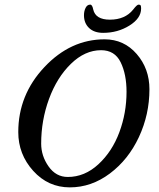

<svg xmlns="http://www.w3.org/2000/svg" viewBox="-20 -790 686 830"><path d="M556 -749Q572 -770 579 -770Q586 -770 588 -766.5Q590 -763 590 -753Q590 -711 539.5 -679.5Q489 -648 426 -648Q387 -648 365 -669Q343 -690 343 -724Q343 -742 350 -756Q357 -770 370 -770Q379 -770 383 -749Q393 -705 455 -705Q521 -705 556 -749ZM158 -169Q158 -116 190 -70.5Q222 -25 273 -25Q346 -25 405.5 -80Q465 -135 496 -218.5Q527 -302 527 -393Q527 -469 501.5 -521Q476 -573 417 -573Q347 -573 286.5 -514Q226 -455 192 -362.5Q158 -270 158 -169ZM432 -620Q516 -620 571 -556.5Q626 -493 626 -404Q626 -295 580.5 -197.5Q535 -100 455 -40Q375 20 282 20Q188 20 123.5 -51.5Q59 -123 59 -219Q59 -380 172 -500Q285 -620 432 -620Z"/></svg>

Font: EB Garamond 08
Style: Italic
Weight: 400
Italic angle: -14°
Version: Version 0.016